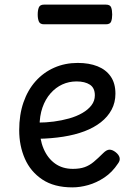

<svg xmlns="http://www.w3.org/2000/svg" viewBox="-20 -791 566 830"><path d="M293 19Q214 19 163 -15Q112 -49 87.5 -105Q63 -161 63 -228Q63 -295 81.5 -348.5Q100 -402 134 -440Q168 -478 214.5 -498.5Q261 -519 316 -519Q365 -519 401.5 -504.5Q438 -490 458.5 -460.5Q479 -431 479 -386Q479 -348 462.5 -317Q446 -286 416 -262.5Q386 -239 345 -223.5Q304 -208 253 -200Q202 -192 145 -191V-261Q178 -261 212.5 -265.5Q247 -270 279 -279Q311 -288 336 -302.5Q361 -317 375.5 -336Q390 -355 390 -379Q390 -411 368.5 -425Q347 -439 311 -439Q278 -439 249.5 -426Q221 -413 198.5 -387.5Q176 -362 163.5 -326Q151 -290 151 -244Q151 -189 168.5 -148Q186 -107 218 -84Q250 -61 295 -61Q325 -61 346 -68.5Q367 -76 385.5 -91.5Q404 -107 426 -129Q441 -144 453.5 -144Q466 -144 480 -133Q494 -122 497 -109.5Q500 -97 490 -84Q465 -46 431 -23.5Q397 -1 361.5 9Q326 19 293 19ZM170 -686Q153 -686 148 -698Q143 -710 143 -728Q143 -747 148 -759Q153 -771 170 -771H438Q456 -771 460.5 -759Q465 -747 465 -728Q465 -710 460.5 -698Q456 -686 438 -686Z"/></svg>

Font: Playwrite ES
Style: Regular
Weight: 400
Designer: Veronika Burian, José Scaglione
Foundry: TypeTogether
Version: Version 1.002